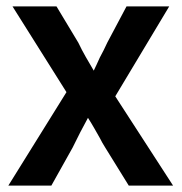

<svg xmlns="http://www.w3.org/2000/svg" viewBox="-20 -574 566 598"><path d="M19 -554 187 -287 6 4H140L206 -114C222 -147 238 -178 254 -207C267 -187 279 -165 291 -144C296 -134 301 -125 308 -114L381 4H519L339 -274L507 -554H374L314 -441C307 -425 299 -410 291 -395C285 -381 278 -367 272 -354C255 -383 238 -411 224 -441L156 -554Z"/></svg>

Font: Bithumb Trading Sans Semibold
Style: Regular
Weight: 600
Designer: HamHyungwon
Foundry: Bithumb
Version: Version 1.100;Glyphs 3.1.2 (3151)